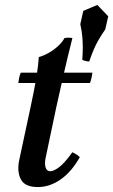

<svg xmlns="http://www.w3.org/2000/svg" viewBox="-20 -742 458 777"><path d="M317 -698 374 -722 418 -676 406 -623Q390 -600 378.5 -580Q367 -560 358.5 -539.5Q350 -519 341 -493Q325 -494 313 -500Q315 -527 315 -549.5Q315 -572 313 -594.5Q311 -617 305 -644ZM54 -406Q55 -415 57.5 -427Q60 -439 64 -448H354Q353 -441 350.5 -428Q348 -415 344 -406ZM273 -126Q281 -122 288.5 -117.5Q296 -113 303 -106Q269 -46 225 -15.5Q181 15 133 15Q80 15 64 -17Q48 -49 58 -95L104 -310Q110 -338 117 -373Q124 -408 129.5 -444Q135 -480 137 -511Q158 -517 178 -528.5Q198 -540 215 -555.5Q232 -571 241 -588Q257 -591 273 -588Q253 -509 238 -443Q223 -377 208 -309L164 -100Q160 -77 165 -63Q170 -49 184 -49Q196 -49 217.5 -64Q239 -79 273 -126Z"/></svg>

Font: Poltawski Nowy Medium
Style: Italic
Weight: 500
Italic angle: -12°
Version: Version 1.001;gftools[0.9.25]